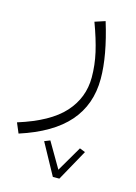

<svg xmlns="http://www.w3.org/2000/svg" viewBox="-136 -380 586 827"><g transform="rotate(15 157.0 33.5)"><path d="M-26 200Q112 157 173.5 89Q235 21 235 -70Q235 -125 222.5 -180Q210 -235 184 -305L230 -320Q274 -177 274 -74Q274 41 205 120Q136 199 -7 245ZM199 351 265 238 290 248 213 387H184L108 248L133 238Z"/></g></svg>

Font: FiraGO ExtraLight
Style: Regular
Weight: 200
Designer: bBox Type
Foundry: bBox Type GmbH
Version: Version 1.001